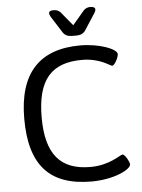

<svg xmlns="http://www.w3.org/2000/svg" viewBox="-60 -948 739 1001"><g transform="rotate(-5 309.5 -447.5)"><path d="M452 -901H450C437 -901 427 -897 417 -888L354 -814L293 -888C283 -897 273 -901 259 -901H257C242 -901 234 -896 234 -887C234 -882 236 -876 240 -869L296 -781C306 -766 322 -759 342 -759H367C387 -759 403 -766 413 -781L470 -869C474 -875 476 -881 476 -886C476 -895 468 -901 452 -901ZM381 -706C167 -706 57 -589 57 -350C57 -106 160 6 379 6C496 6 586 -39 586 -66C586 -78 564 -120 551 -120C538 -120 482 -70 379 -70C222 -70 148 -157 148 -349C148 -546 223 -630 383 -630C479 -630 527 -586 538 -586C551 -586 572 -627 572 -644C572 -671 480 -706 381 -706Z"/></g></svg>

Font: Asap
Style: Regular
Weight: 400
Designer: Pablo Cosgaya
Foundry: Pablo Cosgaya
Version: Version 1.007;PS 001.007;hotconv 1.0.70;makeotf.lib2.5.58329